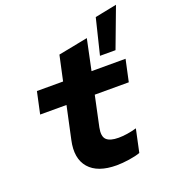

<svg xmlns="http://www.w3.org/2000/svg" viewBox="-146 -917 928 1034"><g transform="rotate(-20 318.5 -400.0)"><path d="M462 -578 512 -782 637 -807 551 -578ZM346 7Q237 7 188.5 -49Q140 -105 162 -205L202 -391H51L78 -516H228L259 -659L428 -692L391 -516H586L559 -391H364L327 -217Q317 -168 337 -148.5Q357 -129 406 -129Q429 -129 455.5 -133Q482 -137 510 -145L482 -14Q458 -5 418 1Q378 7 346 7Z"/></g></svg>

Font: Red Hat Mono
Style: Italic
Weight: 300
Italic angle: -12°
Monospace: yes
Designer: Pentagram, MCKL
Foundry: Pentagram, MCKL
Version: Version 1.023